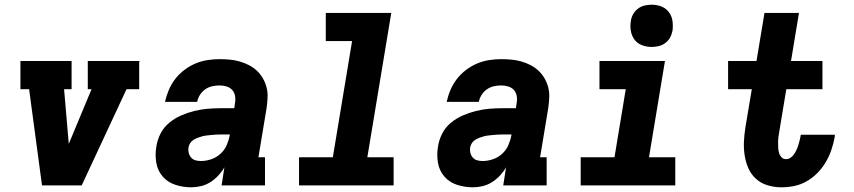

<svg xmlns="http://www.w3.org/2000/svg" viewBox="-20 -790 3640 818"><path d="M159 0 104 -410H67V-530H285V-410H253L273 -177Q273 -177 273 -176.5Q273 -176 273 -176Q273 -176 273 -176.5Q273 -177 273 -177L370 -410H354V-530H575L573 -525V-410H519L328 0Z M795 8Q760 8 727.5 -2.5Q695 -13 673.5 -37.5Q652 -62 646 -96Q640 -130 646 -165Q650 -193 663.5 -220Q677 -247 700.5 -266.5Q724 -286 751.5 -298Q779 -310 807 -317Q835 -324 863.5 -326.5Q892 -329 920 -329H978L981 -350Q984 -365 981.5 -380.5Q979 -396 969.5 -406.5Q960 -417 945.5 -421.5Q931 -426 915 -426Q900 -426 884 -422.5Q868 -419 854.5 -409.5Q841 -400 832 -386Q823 -372 820 -356H683Q689 -383 699.5 -407.5Q710 -432 726.5 -453.5Q743 -475 765.5 -492Q788 -509 813 -519.5Q838 -530 864 -534Q890 -538 915 -538Q937 -538 959 -536Q981 -534 1001.5 -528Q1022 -522 1040.5 -512.5Q1059 -503 1074 -489Q1089 -475 1099.5 -457Q1110 -439 1115.5 -418.5Q1121 -398 1120 -375.5Q1119 -353 1116 -331L1081 -120H1109V0H924L936 -77Q925 -58 909.5 -41.5Q894 -25 875.5 -13.5Q857 -2 836 3Q815 8 795 8ZM836 -104Q858 -104 880 -111.5Q902 -119 919.5 -135Q937 -151 946 -172Q955 -193 959 -215V-217H920Q910 -217 900.5 -216.5Q891 -216 881.5 -215Q872 -214 862 -213Q852 -212 842.5 -209.5Q833 -207 823.5 -203.5Q814 -200 805 -194.5Q796 -189 790.5 -180.5Q785 -172 783 -162Q781 -150 784 -138.5Q787 -127 794.5 -118.5Q802 -110 813 -107Q824 -104 836 -104Z M1254 0V-120H1398L1480 -615H1368V-735H1647L1545 -120H1657V0Z M1995 8Q1960 8 1927.5 -2.5Q1895 -13 1873.5 -37.5Q1852 -62 1846 -96Q1840 -130 1846 -165Q1850 -193 1863.5 -220Q1877 -247 1900.5 -266.5Q1924 -286 1951.5 -298Q1979 -310 2007 -317Q2035 -324 2063.5 -326.5Q2092 -329 2120 -329H2178L2181 -350Q2184 -365 2181.5 -380.5Q2179 -396 2169.5 -406.5Q2160 -417 2145.5 -421.5Q2131 -426 2115 -426Q2100 -426 2084 -422.5Q2068 -419 2054.5 -409.5Q2041 -400 2032 -386Q2023 -372 2020 -356H1883Q1889 -383 1899.5 -407.5Q1910 -432 1926.5 -453.5Q1943 -475 1965.5 -492Q1988 -509 2013 -519.5Q2038 -530 2064 -534Q2090 -538 2115 -538Q2137 -538 2159 -536Q2181 -534 2201.5 -528Q2222 -522 2240.5 -512.5Q2259 -503 2274 -489Q2289 -475 2299.5 -457Q2310 -439 2315.5 -418.5Q2321 -398 2320 -375.5Q2319 -353 2316 -331L2281 -120H2309V0H2124L2136 -77Q2125 -58 2109.5 -41.5Q2094 -25 2075.5 -13.5Q2057 -2 2036 3Q2015 8 1995 8ZM2036 -104Q2058 -104 2080 -111.5Q2102 -119 2119.5 -135Q2137 -151 2146 -172Q2155 -193 2159 -215V-217H2120Q2110 -217 2100.5 -216.5Q2091 -216 2081.5 -215Q2072 -214 2062 -213Q2052 -212 2042.5 -209.5Q2033 -207 2023.5 -203.5Q2014 -200 2005 -194.5Q1996 -189 1990.5 -180.5Q1985 -172 1983 -162Q1981 -150 1984 -138.5Q1987 -127 1994.5 -118.5Q2002 -110 2013 -107Q2024 -104 2036 -104Z M2454 0V-120H2598L2646 -410H2534V-530H2813L2745 -120H2857V0ZM2756 -590Q2735 -590 2715 -597.5Q2695 -605 2683 -621.5Q2671 -638 2667.5 -659Q2664 -680 2668 -702Q2670 -717 2678 -730.5Q2686 -744 2698.5 -753.5Q2711 -763 2726.5 -766.5Q2742 -770 2756 -770Q2778 -770 2797.5 -762.5Q2817 -755 2829.5 -738.5Q2842 -722 2845 -701Q2848 -680 2845 -658Q2842 -643 2834.5 -629.5Q2827 -616 2814 -606.5Q2801 -597 2786 -593.5Q2771 -590 2756 -590Z M3309 8Q3279 8 3250.5 -0.5Q3222 -9 3201 -28Q3180 -47 3168.5 -73Q3157 -99 3152.5 -128.5Q3148 -158 3149.5 -188Q3151 -218 3156 -249L3183 -410H3082V-530H3203L3237 -735H3384L3350 -530H3484V-410H3330L3300 -229Q3298 -218 3296.5 -206.5Q3295 -195 3295 -183.5Q3295 -172 3295.5 -160.5Q3296 -149 3299 -138.5Q3302 -128 3309.5 -120Q3317 -112 3329 -112Q3339 -112 3348 -118Q3357 -124 3363 -133Q3369 -142 3373.5 -151.5Q3378 -161 3381 -171Q3384 -181 3386.5 -191Q3389 -201 3391 -211Q3391 -212 3391 -213.5Q3391 -215 3392 -216H3537Q3537 -214 3536.5 -211Q3536 -208 3536 -205Q3531 -178 3522 -151.5Q3513 -125 3498.5 -100Q3484 -75 3463 -53.5Q3442 -32 3416.5 -17.5Q3391 -3 3363.5 2.5Q3336 8 3309 8Z"/></svg>

Font: Iosevka Slab HvExObl
Style: Regular
Weight: 900
Width: 7
Italic angle: -9°
Monospace: yes
Designer: Belleve Invis
Foundry: Belleve Invis
Version: Version 11.1.1; ttfautohint (v1.8.3)